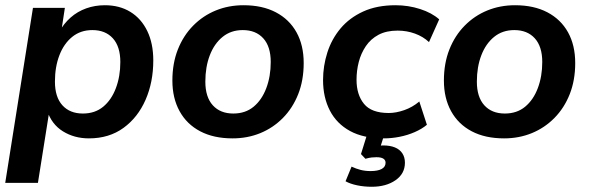

<svg xmlns="http://www.w3.org/2000/svg" viewBox="-22 -519 2256 734"><path d="M-2 180 104 -489H226L212 -397H204Q222 -429 248 -452Q274 -475 307.5 -487Q341 -499 379 -499Q435 -499 476.5 -473.5Q518 -448 541 -400.5Q564 -353 564 -288Q564 -205 534.5 -137.5Q505 -70 450 -30Q395 10 318 10Q262 10 218.5 -17Q175 -44 158 -97H167L123 180ZM295 -85Q341 -85 372.5 -111Q404 -137 421 -182Q438 -227 438 -282Q438 -341 409.5 -372.5Q381 -404 331 -404Q286 -404 254 -378Q222 -352 205 -307.5Q188 -263 188 -207Q188 -148 216.5 -116.5Q245 -85 295 -85Z M867 10Q795 10 743.5 -17Q692 -44 664.5 -94Q637 -144 637 -211Q637 -277 658 -330Q679 -383 716.5 -421Q754 -459 803 -479Q852 -499 909 -499Q981 -499 1032.5 -472Q1084 -445 1111.5 -395.5Q1139 -346 1139 -278Q1139 -212 1118 -159Q1097 -106 1059.5 -68Q1022 -30 973 -10Q924 10 867 10ZM870 -85Q916 -85 947.5 -111Q979 -137 996 -182Q1013 -227 1013 -282Q1013 -341 984.5 -372.5Q956 -404 906 -404Q861 -404 829 -378Q797 -352 780 -307.5Q763 -263 763 -207Q763 -148 791.5 -116.5Q820 -85 870 -85Z M1446 10Q1368 10 1316.5 -18Q1265 -46 1239 -96.5Q1213 -147 1213 -213Q1213 -267 1229.5 -318.5Q1246 -370 1280 -410.5Q1314 -451 1366.5 -475Q1419 -499 1490 -499Q1539 -499 1584 -484.5Q1629 -470 1657 -445L1618 -358Q1596 -379 1564.5 -390.5Q1533 -402 1498 -402Q1455 -402 1425 -386Q1395 -370 1376.5 -342.5Q1358 -315 1349.5 -282Q1341 -249 1341 -214Q1341 -157 1369.5 -122Q1398 -87 1464 -87Q1492 -87 1523.5 -98Q1555 -109 1581 -131L1610 -42Q1591 -26 1563.5 -14Q1536 -2 1505.5 4Q1475 10 1446 10ZM1399 195Q1370 195 1343.5 189.5Q1317 184 1299 174L1322 118Q1339 126 1356.5 130.5Q1374 135 1395 135Q1422 135 1437 127Q1452 119 1452 103Q1452 93 1443.5 87.5Q1435 82 1417 82Q1408 82 1398.5 83Q1389 84 1375 88L1358 70L1386 -20H1452L1428 56L1397 45Q1409 41 1421 39Q1433 37 1443 37Q1469 37 1487.5 44.5Q1506 52 1516 67Q1526 82 1526 103Q1526 145 1490 170Q1454 195 1399 195Z M1905 10Q1833 10 1781.5 -17Q1730 -44 1702.5 -94Q1675 -144 1675 -211Q1675 -277 1696 -330Q1717 -383 1754.5 -421Q1792 -459 1841 -479Q1890 -499 1947 -499Q2019 -499 2070.5 -472Q2122 -445 2149.5 -395.5Q2177 -346 2177 -278Q2177 -212 2156 -159Q2135 -106 2097.5 -68Q2060 -30 2011 -10Q1962 10 1905 10ZM1908 -85Q1954 -85 1985.5 -111Q2017 -137 2034 -182Q2051 -227 2051 -282Q2051 -341 2022.5 -372.5Q1994 -404 1944 -404Q1899 -404 1867 -378Q1835 -352 1818 -307.5Q1801 -263 1801 -207Q1801 -148 1829.5 -116.5Q1858 -85 1908 -85Z"/></svg>

Font: Nunito Sans 12pt ExtraLight
Style: Italic
Weight: 200
Italic angle: -9°
Designer: Vernon Adams
Foundry: Vernon Adams
Version: Version 3.101;gftools[0.9.27]